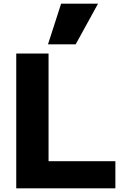

<svg xmlns="http://www.w3.org/2000/svg" viewBox="-20 -1020 674 1040"><path d="M68 0V-730H243V-147H605V0ZM390 -780H240L311 -1000H511Z"/></svg>

Font: M PLUS 2 ExtraBold
Style: Regular
Weight: 800
Version: Version 1.001